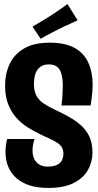

<svg xmlns="http://www.w3.org/2000/svg" viewBox="-20 -915 481 945"><path d="M217 10Q165 10 126 -2.5Q87 -15 60.5 -38.5Q34 -62 20.5 -94.5Q7 -127 7 -167Q7 -182 9 -198.5Q11 -215 15 -231H150Q145 -215 142.5 -201Q140 -187 140 -175Q140 -150 149 -132Q158 -114 174.5 -104.5Q191 -95 213 -95Q243 -95 260.5 -103.5Q278 -112 285 -126.5Q292 -141 292 -159Q292 -177 284.5 -189.5Q277 -202 263 -211.5Q249 -221 228.5 -230.5Q208 -240 182 -252Q148 -268 116.5 -288Q85 -308 60 -336Q35 -364 20 -402.5Q5 -441 5 -493Q5 -552 27.5 -600Q50 -648 98.5 -676.5Q147 -705 225 -705Q300 -705 346.5 -679.5Q393 -654 414.5 -607Q436 -560 436 -495Q436 -480 434.5 -464Q433 -448 431 -431Q429 -414 426 -396H283Q286 -423 287.5 -447Q289 -471 289 -491Q289 -525 283 -549Q277 -573 262 -585.5Q247 -598 220 -598Q201 -598 187 -591Q173 -584 164 -571Q155 -558 151 -540.5Q147 -523 147 -501Q147 -467 159 -444.5Q171 -422 194.5 -406Q218 -390 250 -375Q285 -359 317.5 -341Q350 -323 377 -299.5Q404 -276 419.5 -243.5Q435 -211 435 -164Q435 -119 413.5 -79.5Q392 -40 344 -15Q296 10 217 10ZM180 -724 140 -784Q160 -796 181.5 -808.5Q203 -821 225 -835Q240 -845 254.5 -854.5Q269 -864 283.5 -874.5Q298 -885 312 -895L362 -815Q345 -807 328.5 -799.5Q312 -792 296.5 -785Q281 -778 266 -770Q252 -763 237.5 -755.5Q223 -748 209 -740.5Q195 -733 180 -724Z"/></svg>

Font: Truculenta Black
Style: Regular
Weight: 900
Version: Version 1.002